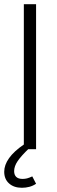

<svg xmlns="http://www.w3.org/2000/svg" viewBox="-34 -707 270 910"><path d="M79 0H137V-687H79ZM119 129Q104 136 94 138.5Q84 141 73 141Q53 141 43 131.5Q33 122 33 104Q33 81 50 56Q67 31 106 -6L79 -22Q32 10 9 42.5Q-14 75 -14 107Q-14 142 9 162.5Q32 183 70 183Q88 183 105 178.5Q122 174 137 164Z"/></svg>

Font: Secuela Light
Style: Regular
Weight: 300
Designer: Fernando Haro
Foundry: deFharo
Version: Version 1.708